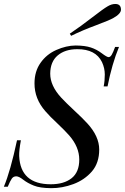

<svg xmlns="http://www.w3.org/2000/svg" viewBox="-38 -957 644 991"><path d="M488.3 -636.7Q455.6 -703.6 360.8 -703.1Q297.9 -703.1 259.8 -670.9Q221.7 -638.7 221.2 -576.7Q221.2 -514.6 277.8 -453.1Q301.8 -427.2 344.2 -387.7Q386.7 -348.6 412.6 -320.3Q474.1 -253.4 474.1 -185.1Q474.1 -116.2 436.5 -72.3Q398.4 -28.3 340.8 -6.8Q283.2 14.6 225.6 14.2Q168 13.7 136.7 1Q104.5 -11.7 82 -29.3Q59.6 -46.9 45.9 -46.9Q31.2 -46.9 22.9 -35.2Q14.6 -23.4 2 6.8H-18.1Q15.6 -72.8 49.8 -232.9H69.8Q60.1 -180.2 61 -151.9Q67.4 -5.9 224.1 -5.9Q292 -5.9 331.5 -37.1Q371.1 -68.4 371.1 -133.3Q371.1 -198.2 319.3 -257.8Q297.9 -282.2 258.8 -319.3Q219.7 -355.5 196.3 -382.8Q139.6 -447.3 140.1 -526.9Q140.1 -588.9 171.4 -632.8Q202.1 -676.8 252.9 -699.2Q303.7 -721.7 352.5 -722.2Q401.4 -721.7 430.7 -711.9Q460.9 -702.1 487.3 -682.1Q513.7 -662.1 522.5 -662.1Q531.2 -662.1 538.6 -674.3Q545.9 -686.5 556.2 -714.8H576.2Q540 -627 517.1 -511.2H497.1Q502.9 -539.1 502.9 -572.3Q502.9 -605.5 488.3 -636.7ZM557.1 -936.5Q586.4 -936.5 586.4 -906.7Q585.9 -885.7 545.9 -863.3Q526.4 -852.5 458 -826.7Q388.7 -801.3 329.1 -772L322.3 -783.2Q380.4 -822.3 438 -867.2Q496.1 -912.1 516.6 -923.8Q537.1 -936.5 557.1 -936.5Z"/></svg>

Font: PlayfairDisplaySC-Italic
Style: Italic
Weight: 400
Italic angle: -14°
Designer: Claus Eggers Sørensen
Foundry: Claus Eggers Sørensen
Version: Version 1.004;PS 001.004;hotconv 1.0.70;makeotf.lib2.5.58329